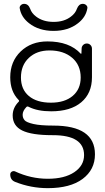

<svg xmlns="http://www.w3.org/2000/svg" viewBox="-20 -771 547 998"><path d="M88.9 -368.2Q88.9 -306.6 129.9 -272Q170.9 -237.3 245.1 -237.3Q316.4 -237.3 357.9 -272.5Q399.4 -307.6 399.4 -368.2Q399.4 -432.6 355 -470.7Q310.5 -508.8 237.3 -508.8Q170.9 -508.8 129.9 -470.2Q88.9 -431.6 88.9 -368.2ZM379.9 -725.6Q389.6 -751 410.2 -751Q421.9 -751 429.2 -743.2Q436.5 -735.4 433.6 -725.6Q425.8 -681.6 385.7 -650.4Q335 -610.4 258.3 -610.4Q181.6 -610.4 130.9 -650.4Q90.8 -681.6 83 -725.6Q80.1 -735.4 87.4 -743.2Q94.7 -751 105.5 -751Q127 -751 136.7 -725.6Q144.5 -702.1 168 -684.6Q204.1 -657.2 258.8 -657.2Q313.5 -657.2 348.6 -684.6Q372.1 -702.1 379.9 -725.6ZM417 35.2Q417 -68.4 254.9 -68.4Q253.9 -68.4 252 -68.4Q144.5 -68.4 95.2 -92.8Q45.9 -117.2 45.9 -170.9Q45.9 -210.9 77.1 -242.2Q82 -247.1 76.2 -252Q33.2 -295.9 33.2 -369.1Q33.2 -451.2 87.4 -503.4Q141.6 -555.7 226.6 -555.7Q340.8 -555.7 399.4 -492.2Q400.4 -491.2 401.9 -491.7Q403.3 -492.2 403.3 -494.1L404.3 -518.6Q404.3 -529.3 412.1 -537.1Q419.9 -544.9 431.2 -544.9Q442.4 -544.9 450.2 -537.1Q458 -529.3 458 -517.6V-369.1Q458 -286.1 402.3 -239.3Q346.7 -192.4 246.1 -192.4Q174.8 -192.4 128.9 -215.8Q122.1 -219.7 117.2 -214.8Q97.7 -194.3 97.7 -174.8Q97.7 -158.2 107.4 -146.5Q117.2 -134.8 153.8 -126.5Q190.4 -118.2 256.8 -118.2Q473.6 -118.2 473.6 31.2Q473.6 111.3 409.2 159.2Q344.7 207 228.5 207Q140.6 207 59.6 174.8Q33.2 165 33.2 135.7Q33.2 126 41.5 121.1Q49.8 116.2 58.6 120.1Q140.6 158.2 228.5 158.2Q315.4 158.2 366.2 124Q417 89.8 417 35.2Z"/></svg>

Font: irohamaru Light
Style: Regular
Weight: 200
Designer: [Source Han Sans]
Ryoko NISHIZUKA  (kana & ideographs); Paul D. Hunt (Latin, Greek & Cyrillic); Wenlong ZHANG  (bopomofo
Version: Version 1.01